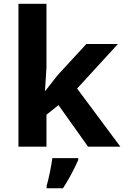

<svg xmlns="http://www.w3.org/2000/svg" viewBox="-20 -780 660 1021"><path d="M228 208Q235.4 184.1 244.9 138.2Q254.4 92.3 258.3 61H396V70.8Q359.4 152.8 314.9 221.2H228ZM221.2 -296.9 286.1 -379.9 439 -545.9H606.9L390.1 -309.1L620.1 0H448.2L291 -221.2L227.1 -169.9V0H78.1V-759.8H227.1V-420.9L219.2 -296.9Z"/></svg>

Font: Zoram GWebM
Style: Bold
Weight: 700
Foundry: Ascender Corporation
Version: Version 1.000